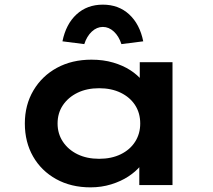

<svg xmlns="http://www.w3.org/2000/svg" viewBox="-20 -797 916 827"><path d="M370 10Q286 10 222 -25.5Q158 -61 122.5 -123Q87 -185 87 -265Q87 -345 124 -407.5Q161 -470 225.5 -505Q290 -540 374 -540Q425 -540 467.5 -527.5Q510 -515 541.5 -494.5Q573 -474 592.5 -449.5Q612 -425 617 -401L582 -400V-529H723V0H580V-140L610 -133Q606 -108 585.5 -83Q565 -58 533 -37Q501 -16 459 -3Q417 10 370 10ZM407 -113Q460 -113 500 -132.5Q540 -152 562 -186.5Q584 -221 584 -265Q584 -310 562 -344Q540 -378 500 -397.5Q460 -417 407 -417Q354 -417 314 -397.5Q274 -378 251 -344Q228 -310 228 -265Q228 -221 251 -186.5Q274 -152 314 -132.5Q354 -113 407 -113ZM343 -607 249 -619Q264 -693 309.5 -735Q355 -777 423 -777Q491 -777 536.5 -735Q582 -693 597 -619L503 -607Q492 -641 470.5 -661Q449 -681 423 -681Q397 -681 375.5 -661Q354 -641 343 -607Z"/></svg>

Font: Lexend Mega SemiBold
Style: Regular
Weight: 600
Designer: Bonnie Shaver-Troup, Thomas Jockin
Foundry: Lexend
Version: Version 1.007